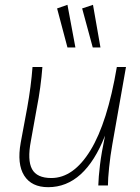

<svg xmlns="http://www.w3.org/2000/svg" viewBox="-20 -770 581 797"><path d="M180 7Q111 7 80.5 -41Q50 -89 66 -178L93 -323Q109 -412 115 -492H156Q153 -452 147 -407.5Q141 -363 133 -323L108 -184Q93 -105 113 -68Q133 -31 193 -31Q285 -31 355.5 -146Q426 -261 465 -492H503L446 -169Q438 -124 433 -75.5Q428 -27 428 0H388Q389 -35 395 -85Q401 -135 416 -207Q332 7 180 7ZM365 -573 321 -735 366 -750 397 -573ZM260 -573 217 -735 260 -750 293 -573Z"/></svg>

Font: Livvic ExtraLight
Style: Italic
Weight: 275
Italic angle: -10°
Designer: Jacques Le Bailly, Baron von Fonthausen
Version: Version 1.001; ttfautohint (v1.8.2)